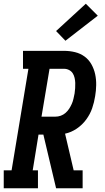

<svg xmlns="http://www.w3.org/2000/svg" viewBox="-39 -1007 559 1027"><path d="M-19 0V-96H23L113 -639H84V-735H304Q334 -735 362.5 -728Q391 -721 413.5 -704.5Q436 -688 450 -663Q464 -638 470 -610Q476 -582 475.5 -552Q475 -522 470 -493Q465 -460 454 -428Q443 -396 422 -367.5Q401 -339 371.5 -319Q342 -299 309 -292L355 -96H403V0H261L193 -287H167L136 -96H164V0ZM183 -383H257Q272 -383 286 -388Q300 -393 311.5 -403Q323 -413 331 -425.5Q339 -438 345 -451.5Q351 -465 354 -479Q357 -493 360 -507Q362 -521 363 -535.5Q364 -550 363.5 -563.5Q363 -577 360 -590.5Q357 -604 350 -615Q343 -626 330.5 -632.5Q318 -639 304 -639H226ZM311 -789 261 -841 420 -987 484 -923Z"/></svg>

Font: Iosevka Slab Oblique
Style: Bold
Weight: 700
Italic angle: -9°
Monospace: yes
Designer: Belleve Invis
Foundry: Belleve Invis
Version: Version 11.1.1; ttfautohint (v1.8.3)